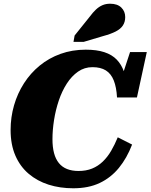

<svg xmlns="http://www.w3.org/2000/svg" viewBox="-20 -995 809 1032"><path d="M402 -76Q443 -76 475 -89Q507 -102 532.5 -126.5Q558 -151 577.5 -184.5Q597 -218 613 -257L690 -218Q662 -145 619 -92.5Q576 -40 516 -11.5Q456 17 374 17Q302 17 241 -2.5Q180 -22 134 -61Q88 -100 62.5 -159Q37 -218 37 -296Q37 -365 55.5 -429Q74 -493 109 -547.5Q144 -602 193.5 -642.5Q243 -683 305.5 -705.5Q368 -728 441 -728Q500 -728 541 -714.5Q582 -701 607.5 -674.5Q633 -648 646 -610.5Q659 -573 662 -523L620 -536L679 -715H769L716 -471H609Q606 -526 591.5 -562.5Q577 -599 549 -616.5Q521 -634 477 -634Q434 -634 399.5 -610Q365 -586 339 -545.5Q313 -505 296 -454.5Q279 -404 270.5 -350Q262 -296 262 -247Q262 -204 270.5 -172Q279 -140 296.5 -118.5Q314 -97 340.5 -86.5Q367 -76 402 -76ZM462 -905Q479 -928 495.5 -943.5Q512 -959 530.5 -967Q549 -975 572 -975Q611 -975 632 -954.5Q653 -934 653 -903Q653 -877 640.5 -858Q628 -839 601.5 -825.5Q575 -812 534 -801L430 -770H375L381 -804Z"/></svg>

Font: Roboto Serif ExtraBold
Style: Italic
Weight: 800
Italic angle: -10°
Version: Version 1.007